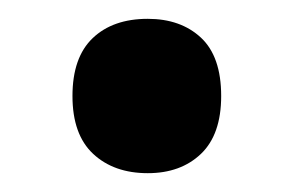

<svg xmlns="http://www.w3.org/2000/svg" viewBox="-20 -171 312 204"><path d="M57 -69Q57 -110 78.5 -130.5Q100 -151 137 -151Q172 -151 193.5 -131Q215 -111 215 -69Q215 -28 193.5 -7.5Q172 13 137 13Q101 13 79 -7.5Q57 -28 57 -69Z"/></svg>

Font: Noto Sans Gurmukhi UI Condensed
Style: Bold
Weight: 700
Width: 3
Designer: Jelle Bosma - Monotype Design Team
Foundry: Monotype Imaging Inc.
Version: Version 2.004; ttfautohint (v1.8.4.7-5d5b)